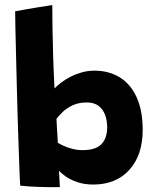

<svg xmlns="http://www.w3.org/2000/svg" viewBox="-20 -744 640 773"><path d="M61.5 3.5Q60 -14 58.5 -55.2Q57 -96.5 55 -152.8Q53 -209 51 -273.8Q49 -338.5 47.5 -403.8Q46 -469 44.5 -527.5Q43 -586 42 -631Q41 -676 41 -698.5Q48 -700 89.2 -707.2Q130.5 -714.5 190.5 -723.5Q190.5 -692 191.2 -637.5Q192 -583 194 -517.8Q196 -452.5 199.5 -388Q210.5 -399.5 227 -412Q243.5 -424.5 264.5 -435.2Q285.5 -446 309.8 -452.8Q334 -459.5 360 -459.5Q418.5 -459.5 462.2 -432.5Q506 -405.5 530.2 -352.2Q554.5 -299 554.5 -221Q554.5 -119.5 500.8 -60.2Q447 -1 355.5 -1Q319.5 -1 291.2 -10.8Q263 -20.5 244.2 -33.8Q225.5 -47 217.5 -57Q218 -47.5 218.8 -33Q219.5 -18.5 220.2 -6.5Q221 5.5 221 9.5Q178 10 135.5 8.5Q93 7 61.5 3.5ZM213 -169Q221 -164 236 -157Q251 -150 271 -144.8Q291 -139.5 312.5 -139.5Q364.5 -139.5 388 -163.2Q411.5 -187 411.5 -232Q411.5 -259 403 -281.8Q394.5 -304.5 376.5 -318Q358.5 -331.5 329.5 -331.5Q297.5 -331.5 273.5 -320.5Q249.5 -309.5 233.2 -294Q217 -278.5 207.5 -266Q207.5 -262 208 -252.2Q208.5 -242.5 209.2 -230Q210 -217.5 210.8 -205Q211.5 -192.5 212 -183Q212.5 -173.5 213 -169Z"/></svg>

Font: Grandstander Thin
Style: Bold
Weight: 700
Version: Version 1.200